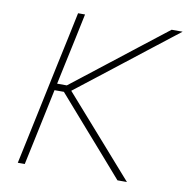

<svg xmlns="http://www.w3.org/2000/svg" viewBox="-80 -791 849 868"><g transform="rotate(10 344.5 -356.5)"><path d="M58 0Q71 -60 82.8 -116.5Q94.5 -173 108.5 -238L158 -472.5Q172.5 -539.5 184.5 -596.2Q196.5 -653 209 -713H241Q228.5 -653 216.5 -596.2Q204.5 -539.5 190 -472.5L171 -383H215.5L386 -516Q445.5 -562.5 503.5 -607.8Q561.5 -653 638.5 -713H689Q615 -655.5 545.2 -601Q475.5 -546.5 407 -493L239.5 -362.5L363 -222.5Q394.5 -187 430 -146.5Q465.5 -106 499.2 -67.8Q533 -29.5 559 0H515.5Q467.5 -55 425.8 -102.8Q384 -150.5 344 -196L207.5 -352H164.5L140.5 -238Q126.5 -173 114.8 -116.5Q103 -60 90 0Z"/></g></svg>

Font: Commissioner Thin
Style: Italic
Weight: 100
Italic angle: -12°
Designer: Kostas Bartsokas
Foundry: Kostas Bartsokas
Version: Version 1.000; ttfautohint (v1.8.3)